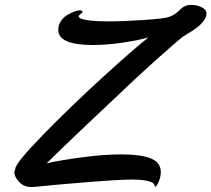

<svg xmlns="http://www.w3.org/2000/svg" viewBox="-20 -753 870 790"><path d="M829.6 -695.8Q829.6 -681.2 815.4 -664.1Q801.3 -647 785.6 -636Q770 -625 751.2 -613.8Q732.4 -602.5 731 -601.1Q726.6 -597.7 704.8 -579.3Q683.1 -561 634.8 -517.8Q586.4 -474.6 532.7 -424.8Q465.3 -361.8 340.6 -243.4Q215.8 -125 171.9 -81.1Q225.6 -93.3 315.4 -105.5Q405.3 -117.7 481 -117.7Q559.1 -117.7 600.3 -101.3Q641.6 -85 641.6 -44.9Q641.6 -25.9 633.1 -5.6Q624.5 14.6 618.7 14.6Q616.7 14.6 614.7 8.5Q612.8 2.4 610.8 1Q587.9 -14.2 523.9 -14.2Q469.2 -14.2 328.9 -2.7Q188.5 8.8 141.6 14.2Q119.6 16.6 108.9 16.6Q78.1 16.6 58.6 -4.6Q39.1 -25.9 39.1 -42.5Q39.1 -46.9 41 -52.2Q43 -57.6 43 -58.1Q43 -81.5 157 -198.2Q271 -314.9 400.1 -432.9Q529.3 -550.8 590.8 -599.1Q548.3 -586.9 483.9 -577.4Q419.4 -567.9 362.3 -567.9Q219.7 -567.9 219.7 -629.9Q219.7 -650.4 231.2 -667Q242.7 -683.6 258.5 -692.4Q274.4 -701.2 287.4 -705.8Q300.3 -710.4 306.6 -710.4Q319.8 -710.4 319.8 -704.1Q319.8 -701.2 311.8 -695.3Q303.7 -689.5 303.7 -686Q303.7 -680.7 314.5 -676Q325.2 -671.4 353.8 -668.2Q382.3 -665 425.8 -665Q484.4 -665 570.1 -670.7Q655.8 -676.3 674.8 -683.1Q691.4 -689 704.1 -698.5Q716.8 -708 722.9 -715.1Q729 -722.2 740.5 -727.5Q752 -732.9 768.6 -732.9Q788.6 -732.9 809.1 -723.4Q829.6 -713.9 829.6 -695.8Z"/></svg>

Font: Yellowtail
Style: Regular
Weight: 400
Designer: Astigmatic (AOETI)
Foundry: Astigmatic (AOETI)
Version: Version 1.000